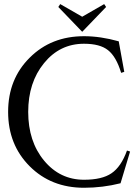

<svg xmlns="http://www.w3.org/2000/svg" viewBox="-20 -911 677 934"><path d="M388.7 -698.2Q271 -698.2 194.3 -604Q117.2 -509.8 117.2 -366.7Q117.2 -223.1 194.3 -129.9Q271.5 -36.6 388.7 -36.6Q476.1 -36.6 522 -67.9Q569.3 -99.6 597.7 -178.7L612.8 -173.8Q575.7 -50.3 566.4 -19.5Q479.5 2.4 388.7 2.4Q229 2.4 124.5 -102.1Q19.5 -207 19.5 -366.7Q19.5 -526.4 124.5 -630.4Q229 -734.9 388.7 -734.9Q468.8 -734.9 557.6 -710Q558.1 -706.1 584.5 -561.5L569.3 -556.6Q545.4 -635.7 505.4 -667Q466.3 -698.2 388.7 -698.2ZM379.9 -756.3 263.7 -877 272.9 -891.1 379.9 -829.6 486.8 -891.1 496.1 -877Z"/></svg>

Font: Flanker
Style: Regular
Weight: 400
Designer: Flanker
Foundry: Flanker
Version: Version 2.027